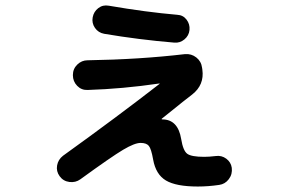

<svg xmlns="http://www.w3.org/2000/svg" viewBox="-20 -639 1040 701"><path d="M377 -618.2Q513.7 -594.7 627 -585Q648.4 -584 661.1 -567.4Q673.8 -550.8 671.9 -529.8Q669.9 -508.8 653.3 -495.1Q636.7 -481.4 616.2 -483.4Q487.3 -494.1 360.4 -515.6Q338.9 -519.5 326.7 -537.1Q314.5 -554.7 318.4 -575.7Q322.3 -596.7 338.9 -609.4Q355.5 -622.1 377 -618.2ZM273.4 15.6Q255.9 28.3 233.4 25.4Q210.9 22.5 197.8 4.4Q184.6 -13.7 188.5 -35.2Q192.4 -56.6 210 -70.3Q408.2 -212.9 561.5 -332L563.5 -334H560.5Q427.7 -314.5 299.8 -310.5Q277.3 -309.6 261.7 -325.7Q246.1 -341.8 246.1 -364.7Q246.1 -387.7 262.2 -403.3Q278.3 -418.9 299.8 -418.9Q489.3 -421.9 655.3 -441.4Q678.7 -443.4 696.8 -429.2Q714.8 -415 717.8 -391.6L718.8 -384.8Q726.6 -329.1 681.6 -293.9Q668 -284.2 571.3 -206.1Q570.3 -206.1 570.3 -204.1Q570.3 -203.1 572.3 -203.1Q629.9 -203.1 641.6 -130.9Q648.4 -88.9 663.6 -77.6Q678.7 -66.4 725.6 -66.4Q743.2 -66.4 767.6 -69.3Q789.1 -72.3 806.2 -59.6Q823.2 -46.9 826.2 -26.4Q829.1 -2.9 815.4 15.1Q801.8 33.2 780.3 36.1Q740.2 42 702.1 42Q623 42 585.9 20Q548.8 -2 539.1 -56.6Q532.2 -95.7 523.4 -106.4Q514.6 -117.2 493.2 -117.2Q471.7 -117.2 429.7 -92.3Q387.7 -67.4 273.4 15.6Z"/></svg>

Font: Rounded Mgen+ 2m bold
Style: Bold
Weight: 700
Designer: [Source Han Sans]
Ryoko NISHIZUKA  (kana & ideographs); Paul D. Hunt (Latin, Greek & Cyrillic); Wenlong ZHANG  (bopomofo
Version: Version 1.059.20150602